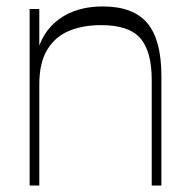

<svg xmlns="http://www.w3.org/2000/svg" viewBox="-20 -576 587 596"><path d="M451 0V-327Q451 -417 415.5 -457.5Q380 -498 294 -498Q237 -498 194 -480Q151 -462 126.5 -421.5Q102 -381 102 -314V0H72V-548H102V-382L93 -405Q110 -478 164 -517Q218 -556 299 -556Q394 -556 437.5 -504Q481 -452 481 -340V0Z"/></svg>

Font: Savate ExtraLight
Style: Regular
Weight: 200
Designer: Max Esnée
Foundry: Plomb Type
Version: Version 2.000